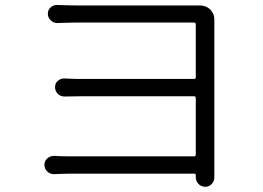

<svg xmlns="http://www.w3.org/2000/svg" viewBox="-20 -714 1040 758"><path d="M826.2 -13.7Q826.2 1 816.4 11.7Q805.7 23.4 790 23.4Q774.4 23.4 763.7 12.2Q752.9 1 752.9 -14.6Q752.9 -18.6 752.9 -22.5Q752.9 -28.3 747.1 -28.3H254.9Q227.5 -28.3 193.4 -26.4Q177.7 -26.4 166.5 -37.1Q155.3 -47.9 155.3 -63.5Q155.3 -78.1 166.5 -88.4Q177.7 -98.6 193.4 -98.6Q222.7 -96.7 253.9 -96.7H746.1Q752.9 -96.7 752.9 -104.5V-327.1Q752.9 -334 746.1 -334H302.7Q279.3 -334 234.4 -333Q218.8 -333 208 -343.8Q197.3 -354.5 197.3 -370.1Q197.3 -384.8 208 -394.5Q218.8 -404.3 233.4 -404.3Q265.6 -402.3 300.8 -402.3H746.1Q752.9 -402.3 752.9 -409.2V-617.2Q752.9 -625 746.1 -625H290Q262.7 -625 206.1 -623Q191.4 -623 180.2 -633.8Q168.9 -644.5 168.9 -659.7Q168.9 -674.8 179.7 -684.6Q190.4 -694.3 204.1 -694.3Q205.1 -694.3 206.1 -694.3Q260.7 -692.4 290 -692.4H759.8Q764.6 -692.4 769.5 -692.4Q769.5 -692.4 770.5 -692.4Q793 -692.4 809.6 -676.8Q826.2 -660.2 826.2 -637.7V-35.2Z"/></svg>

Font: Gen Jyuu Gothic Normal
Style: Regular
Weight: 300
Designer: [Source Han Sans]
Ryoko NISHIZUKA  (kana & ideographs); Paul D. Hunt (Latin, Greek & Cyrillic); Wenlong ZHANG  (bopomofo
Version: Version 1.002.20150607